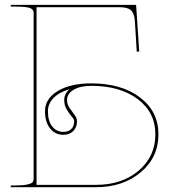

<svg xmlns="http://www.w3.org/2000/svg" viewBox="-20 -780 710 800"><path d="M270 -408.7Q226.1 -395.5 202.9 -371.6Q179.7 -347.7 179.7 -316.4Q179.7 -275.9 197.5 -253.2Q215.3 -230.5 244.1 -230.5Q265.1 -230.5 277.1 -242.4Q289.1 -254.4 289.1 -275.4Q289.1 -282.7 278.8 -294.4Q268.6 -306.2 258.1 -323.7Q247.6 -341.3 247.6 -362.8Q247.6 -390.1 270 -408.7ZM24.9 -759.8H542.5Q547.4 -759.8 547.4 -755.4L560.1 -565.4L549.8 -564.5L542 -691.4Q540 -724.1 525.9 -737.1Q511.7 -750 478.5 -750H132.3V-9.8H379.9Q488.3 -9.8 557.9 -69.1Q627.4 -128.4 627.4 -220.2Q627.4 -311.5 554 -366.9Q480.5 -422.4 359.9 -422.4Q314.5 -422.4 286.9 -406Q259.3 -389.6 259.3 -362.8Q259.3 -345.7 269.8 -330.3Q280.3 -314.9 290.5 -301.5Q300.8 -288.1 300.8 -275.4Q300.8 -249.5 285.2 -233.9Q269.5 -218.3 244.1 -218.3Q209.5 -218.3 188.5 -245.1Q167.5 -272 167.5 -316.4Q167.5 -368.7 220.5 -400.6Q273.4 -432.6 359.9 -432.6Q485.8 -432.6 563 -374.3Q640.1 -315.9 640.1 -220.2Q640.1 -124 566.2 -62Q492.2 0 379.9 0H24.9V-7.3H44.9Q77.1 -7.3 94.5 -11.5Q111.8 -15.6 116 -21Q120.1 -26.4 120.1 -35.2V-727.1Q120.1 -740.2 105.5 -746.3Q90.8 -752.4 44.9 -752.4H24.9Z"/></svg>

Font: ZnikomitNo24
Style: Thin
Weight: 300
Designer: gluk
Foundry: gluk
Version: Version 0.55